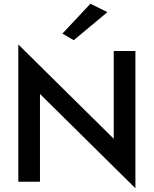

<svg xmlns="http://www.w3.org/2000/svg" viewBox="-20 -973 823 1028"><path d="M555 -908 375 -758 314 -793 464 -953ZM589 -700H705V35L194 -470V0H78V-735L589 -230Z"/></svg>

Font: Jost* Medium
Style: Regular
Weight: 500
Version: Version 3.7